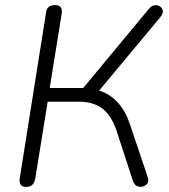

<svg xmlns="http://www.w3.org/2000/svg" viewBox="-20 -731 666 757"><path d="M84 6Q52 6 58 -29L162 -684Q166 -711 197 -711Q229 -711 223 -676L176 -384H308L567 -696Q580 -712 596.5 -710.5Q613 -709 620 -695Q627 -681 611 -662L371 -374Q457 -346 492 -242L562 -34Q569 -13 556.5 -2.5Q544 8 527.5 5Q511 2 504 -18L442 -208Q421 -274 385 -302Q349 -330 291 -330H168L119 -27Q113 6 84 6Z"/></svg>

Font: Nunito Light
Style: Italic
Weight: 300
Italic angle: -9°
Designer: Vernon Adams
Foundry: Vernon Adams
Version: Version 3.601; ttfautohint (v1.8.2.53-6de2)